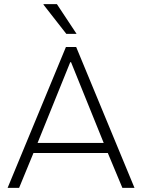

<svg xmlns="http://www.w3.org/2000/svg" viewBox="-20 -915 692 935"><path d="M505 -170H143L73 0H17L301 -686H351L635 0H576ZM326 -612H322L163 -219H485ZM353 -750H303L192 -892V-895H257Z"/></svg>

Font: Chivo Thin
Style: Regular
Weight: 100
Designer: Hector Gatti
Foundry: Omnibus-Type
Version: Version 1.007